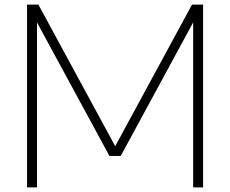

<svg xmlns="http://www.w3.org/2000/svg" viewBox="-20 -733 995 830"><path d="M97 -713H146L478 -101L810 -713H858V77H815V-636L502 -59H453L140 -636V77H97Z"/></svg>

Font: Gmarket Sans TTF Light
Style: Regular
Weight: 300
Designer: Creative Director : Sungho Lee; Art Director : Kiwoong Choi; Project Manager : Sori Yang, Jongwook Yoon; Font Designer :
Foundry: Sandoll Inc.
Version: Version 1.000;hotconv 1.0.109;makeotfexe 2.5.65596